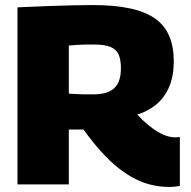

<svg xmlns="http://www.w3.org/2000/svg" viewBox="-20 -729 756 759"><path d="M648 10Q615 10 581.5 2.5Q548 -5 515 -21.5Q482 -38 448.5 -64.5Q415 -91 380.5 -129Q346 -167 310 -217Q306 -217 299 -217Q292 -217 286 -217Q278 -217 269.5 -217Q261 -217 252 -217V0H49V-700Q114 -703 168 -705Q222 -707 267 -708Q312 -709 347 -709Q432 -709 493 -696Q554 -683 592.5 -656Q631 -629 649 -586.5Q667 -544 667 -487Q667 -429 649 -386.5Q631 -344 599 -317Q567 -290 523 -276Q544 -253 564.5 -236Q585 -219 603.5 -208Q622 -197 639.5 -191.5Q657 -186 674 -186Q678 -186 682.5 -186.5Q687 -187 691 -187V6Q684 7 673.5 8.5Q663 10 648 10ZM348 -356Q377 -356 397.5 -362Q418 -368 431.5 -380.5Q445 -393 451.5 -412.5Q458 -432 458 -460Q458 -493 449 -513.5Q440 -534 416.5 -543.5Q393 -553 352 -553Q338 -553 328 -553Q318 -553 307.5 -552.5Q297 -552 284 -551.5Q271 -551 252 -549V-359Q265 -358 275 -357.5Q285 -357 295.5 -356.5Q306 -356 318.5 -356Q331 -356 348 -356Z"/></svg>

Font: Georama ExtraCondensed Thin ExtraBold
Style: Regular
Weight: 800
Version: Version 1.001